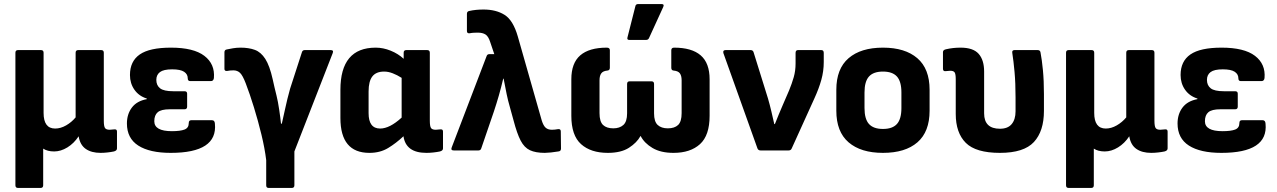

<svg xmlns="http://www.w3.org/2000/svg" viewBox="-20 -742 6297 947"><path d="M69 185Q56 185 56 172V-482Q56 -495 69 -495H182Q195 -495 195 -482V-185Q195 -108 252 -108Q279 -108 306 -123.5Q333 -139 353 -163V-482Q353 -495 366 -495H479Q492 -495 492 -482V-147Q492 -119 498 -110.5Q504 -102 521 -102Q527 -102 533 -103Q539 -104 545 -104Q557 -105 557 -93V-10Q557 1 542 5Q528 8 510 10Q492 12 476 12Q431 12 403 -7.5Q375 -27 368 -69V-70Q345 -35 312.5 -15Q280 5 247 5Q214 5 193 -9V172Q193 185 180 185Z M822 12Q718 12 662 -24Q606 -60 606 -133Q606 -179 630.5 -211.5Q655 -244 704 -253V-256Q665 -268 643 -299.5Q621 -331 621 -372Q621 -440 669.5 -473.5Q718 -507 823 -507Q935 -507 988 -466.5Q1041 -426 1035 -357Q1033 -342 1020 -342H918Q906 -342 906 -356Q906 -376 888 -388Q870 -400 829 -400Q787 -400 769 -386.5Q751 -373 751 -348Q751 -321 769.5 -306.5Q788 -292 834 -292H890Q903 -292 903 -280V-216Q903 -203 890 -203H817Q775 -203 758 -188.5Q741 -174 741 -144Q741 -95 828 -95Q869 -95 890 -103Q911 -111 911 -135Q911 -149 923 -149H1026Q1039 -149 1040 -132Q1054 12 822 12Z M1305 185Q1293 185 1293 172V48Q1286 -10 1269.5 -78Q1253 -146 1232.5 -212.5Q1212 -279 1192 -331Q1177 -370 1164 -382.5Q1151 -395 1131 -395Q1115 -395 1100 -392Q1087 -391 1087 -402V-484Q1087 -496 1098 -498Q1112 -501 1129.5 -504Q1147 -507 1167 -507Q1207 -507 1237 -496Q1267 -485 1288.5 -451.5Q1310 -418 1325 -351Q1329 -331 1334 -311Q1339 -291 1344 -270Q1351 -242 1357 -201.5Q1363 -161 1366 -132H1370Q1377 -161 1386.5 -206Q1396 -251 1411 -305L1469 -484Q1472 -495 1483 -495H1611Q1627 -495 1621 -480L1432 5V172Q1432 185 1419 185Z M1802 12Q1659 12 1659 -160V-299Q1659 -507 1833 -507Q1870 -507 1907 -492Q1944 -477 1971 -452V-482Q1971 -495 1984 -495H2087Q2100 -495 2100 -482V-147Q2100 -119 2106 -110.5Q2112 -102 2129 -102Q2135 -102 2141 -103Q2147 -104 2153 -104Q2165 -105 2165 -93V-10Q2165 1 2150 5Q2136 8 2118 10Q2100 12 2083 12Q1982 12 1970 -70Q1934 -36 1894.5 -12Q1855 12 1802 12ZM1798 -184Q1798 -108 1855 -108Q1902 -108 1961 -162V-358Q1939 -372 1917 -380.5Q1895 -389 1875 -389Q1835 -389 1816.5 -365Q1798 -341 1798 -291Z M2667 12Q2622 12 2594 -1Q2566 -14 2548 -48.5Q2530 -83 2513 -148L2494 -217Q2486 -244 2479 -277.5Q2472 -311 2464 -354H2462Q2452 -311 2440.5 -271Q2429 -231 2416 -192L2354 -11Q2351 0 2340 0H2218Q2202 0 2208 -15L2380 -465Q2383 -475 2394 -475H2418L2398 -534Q2389 -563 2374.5 -572Q2360 -581 2337 -581Q2328 -581 2317.5 -580.5Q2307 -580 2297 -578Q2283 -576 2283 -589V-674Q2283 -686 2295 -688Q2326 -695 2365 -695Q2427 -695 2469 -668.5Q2511 -642 2534 -562L2652 -148Q2660 -122 2671.5 -112Q2683 -102 2702 -102Q2716 -102 2732 -105Q2746 -107 2746 -94L2747 -9Q2747 4 2734 5Q2717 8 2697.5 10Q2678 12 2667 12Z M2978 12Q2894 12 2846 -31Q2798 -74 2798 -171V-351Q2798 -431 2842 -469Q2886 -507 2973 -507Q2988 -507 2988 -494V-408Q2988 -395 2976 -394Q2954 -392 2945.5 -380Q2937 -368 2937 -346V-184Q2937 -142 2954.5 -125.5Q2972 -109 3005 -109Q3036 -109 3054.5 -125.5Q3073 -142 3073 -183V-328Q3073 -341 3086 -341H3193Q3206 -341 3206 -328V-183Q3206 -142 3224 -125.5Q3242 -109 3274 -109Q3307 -109 3324.5 -125.5Q3342 -142 3342 -184V-346Q3342 -368 3333.5 -380Q3325 -392 3302 -394Q3291 -395 3291 -408V-494Q3291 -507 3305 -507Q3392 -507 3436 -469Q3480 -431 3480 -351V-171Q3480 -74 3432.5 -31Q3385 12 3302 12Q3239 12 3198.5 -12Q3158 -36 3140 -71H3139Q3121 -38 3082 -13Q3043 12 2978 12ZM3084 -545Q3071 -545 3075 -558L3114 -712Q3116 -722 3128 -722H3243Q3258 -722 3251 -707L3181 -554Q3177 -545 3166 -545Z M3731 0Q3720 0 3716 -10L3548 -480Q3544 -495 3559 -495H3682Q3694 -495 3697 -484L3768 -256Q3777 -225 3784.5 -193Q3792 -161 3799 -130H3802Q3811 -153 3820.5 -176Q3830 -199 3840 -222L3872 -296Q3886 -330 3895 -361.5Q3904 -393 3904 -429V-481Q3904 -495 3916 -495H4031Q4043 -495 4043 -481V-436Q4043 -391 4031 -348Q4019 -305 3997 -257L3885 -10Q3881 0 3870 0Z M4335 12Q4226 12 4165.5 -40Q4105 -92 4105 -196V-299Q4105 -403 4165.5 -455Q4226 -507 4335 -507Q4444 -507 4504.5 -455Q4565 -403 4565 -299V-196Q4565 -92 4505 -40Q4445 12 4335 12ZM4335 -106Q4382 -106 4404 -130.5Q4426 -155 4426 -209V-286Q4426 -340 4404 -364.5Q4382 -389 4335 -389Q4288 -389 4266 -364.5Q4244 -340 4244 -286V-209Q4244 -155 4266 -130.5Q4288 -106 4335 -106Z M4912 12Q4793 12 4743.5 -37.5Q4694 -87 4694 -180V-351Q4694 -377 4688.5 -385Q4683 -393 4667 -393Q4661 -393 4655 -392Q4649 -391 4643 -391Q4631 -390 4631 -403V-485Q4631 -496 4646 -499Q4680 -507 4718 -507Q4780 -507 4807 -476.5Q4834 -446 4834 -389V-183Q4834 -107 4912 -107Q4951 -107 4970 -130Q4989 -153 4989 -193V-261Q4989 -333 4984 -387.5Q4979 -442 4973 -480Q4970 -495 4984 -495H5098Q5110 -495 5112 -484Q5119 -448 5124 -396Q5129 -344 5129 -278V-195Q5129 -95 5079.5 -41.5Q5030 12 4912 12Z M5251 185Q5238 185 5238 172V-482Q5238 -495 5251 -495H5364Q5377 -495 5377 -482V-185Q5377 -108 5434 -108Q5461 -108 5488 -123.5Q5515 -139 5535 -163V-482Q5535 -495 5548 -495H5661Q5674 -495 5674 -482V-147Q5674 -119 5680 -110.5Q5686 -102 5703 -102Q5709 -102 5715 -103Q5721 -104 5727 -104Q5739 -105 5739 -93V-10Q5739 1 5724 5Q5710 8 5692 10Q5674 12 5658 12Q5613 12 5585 -7.5Q5557 -27 5550 -69V-70Q5527 -35 5494.5 -15Q5462 5 5429 5Q5396 5 5375 -9V172Q5375 185 5362 185Z M6004 12Q5900 12 5844 -24Q5788 -60 5788 -133Q5788 -179 5812.5 -211.5Q5837 -244 5886 -253V-256Q5847 -268 5825 -299.5Q5803 -331 5803 -372Q5803 -440 5851.5 -473.5Q5900 -507 6005 -507Q6117 -507 6170 -466.5Q6223 -426 6217 -357Q6215 -342 6202 -342H6100Q6088 -342 6088 -356Q6088 -376 6070 -388Q6052 -400 6011 -400Q5969 -400 5951 -386.5Q5933 -373 5933 -348Q5933 -321 5951.5 -306.5Q5970 -292 6016 -292H6072Q6085 -292 6085 -280V-216Q6085 -203 6072 -203H5999Q5957 -203 5940 -188.5Q5923 -174 5923 -144Q5923 -95 6010 -95Q6051 -95 6072 -103Q6093 -111 6093 -135Q6093 -149 6105 -149H6208Q6221 -149 6222 -132Q6236 12 6004 12Z"/></svg>

Font: Sofia Sans ExtraBold
Style: Regular
Weight: 800
Designer: Botio Nikoltchev, Ani Petrova
Foundry: lettersoup
Version: Version 4.101; ttfautohint (v1.8.4.7-5d5b)